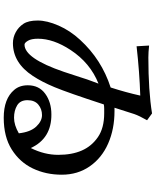

<svg xmlns="http://www.w3.org/2000/svg" viewBox="76 -870 827 1019"><g transform="rotate(90 489.5 -360.5)"><path d="M191.4 -372.1Q295.9 -486.3 444.3 -534.2Q470.7 -616.2 487.3 -691.4Q364.3 -687.5 225.6 -671.9L221.7 -738.3Q257.8 -734.4 285.2 -734.4Q460.9 -734.4 582 -753.9L618.2 -727.5Q594.7 -686.5 585.4 -659.7Q576.2 -632.8 551.8 -554.7H569.3Q665 -554.7 741.7 -521Q818.4 -487.3 862.8 -423.3Q907.2 -359.4 907.2 -274.9Q907.2 -190.4 874 -121.1Q840.8 -51.8 773.4 -9.3Q706.1 33.2 605 33.2Q503.9 33.2 457 -22.5Q432.6 -50.8 432.6 -94.7Q432.6 -154.3 477.5 -187Q522.5 -219.7 586.9 -219.7Q714.8 -220.7 765.6 -110.4Q801.8 -182.6 801.8 -255.9Q801.8 -329.1 778.8 -381.3Q755.9 -433.6 707.5 -466.8Q659.2 -500 581.1 -500H557.6Q544.9 -500 534.2 -498Q471.7 -306.6 442.9 -237.3Q414.1 -168 382.8 -121.1Q313.5 -15.6 209 -15.6Q178.7 -15.6 151.4 -30.3Q124 -44.9 106.4 -71.3Q88.9 -97.7 88.9 -147Q88.9 -196.3 115.7 -257.8Q142.6 -319.3 191.4 -372.1ZM185.5 -148.4Q185.5 -113.3 196.3 -95.2Q207 -77.1 216.8 -77.1Q290 -77.1 361.3 -286.1Q379.9 -340.8 391.1 -377Q402.3 -413.1 410.2 -433.1Q418 -453.1 423.8 -469.7Q313.5 -425.8 245.1 -321.3Q185.5 -230.5 185.5 -148.4ZM687.5 -46.9Q680.7 -108.4 651.9 -139.2Q623 -169.9 590.8 -169.9Q558.6 -169.9 535.2 -150.4Q511.7 -130.9 511.7 -92.8Q511.7 -54.7 539.1 -38.1Q566.4 -21.5 605 -21.5Q643.6 -21.5 687.5 -46.9Z"/></g></svg>

Font: GenEi LateMin P v2
Style: Medium
Weight: 500
Designer: o_tamon (Modified)
Foundry: o_tamon / Adobe Systems Incorporated / FONT 910 / Philipp H. Poll
Version: Version 2.1;Original Version 1.004